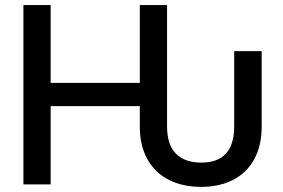

<svg xmlns="http://www.w3.org/2000/svg" viewBox="-20 -727 1115 757"><path d="M531.2 -228.5V-308.6H179.7V0H72.3V-707H179.7V-400.4H531.2V-707H638.7V-228.5Q638.7 -156.7 673.6 -121.3Q708.5 -85.9 773.4 -85.9Q903.3 -85.9 903.3 -228.5V-525.4H1011.7V-228.5Q1011.7 -151.9 981.9 -98.4Q952.1 -44.9 898.4 -17.6Q844.7 9.8 773.4 9.8Q700.2 9.8 645.8 -17.8Q591.3 -45.4 561.3 -99.1Q531.2 -152.8 531.2 -228.5Z"/></svg>

Font: Pretendard GOV Medium
Style: Regular
Weight: 500
Designer: Base glyphs from Inter by Rasmus Andersson; Hangeul glyphs from Noto Sans CJK(Source Han Sans) by Jang Soo-young and Kan
Foundry: Kil Hyung-jin
Version: Version 1.309